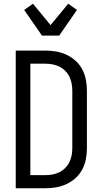

<svg xmlns="http://www.w3.org/2000/svg" viewBox="-20 -1005 540 1025"><path d="M64 0V-735H222Q251 -735 280 -730Q309 -725 335.5 -712.5Q362 -700 384 -680Q406 -660 419.5 -634Q433 -608 438.5 -579Q444 -550 444 -521V-215Q444 -185 438.5 -156Q433 -127 419.5 -101Q406 -75 384 -55Q362 -35 335.5 -22.5Q309 -10 280 -5Q251 0 222 0ZM142 -70H222Q241 -70 260 -73.5Q279 -77 296.5 -85.5Q314 -94 328 -108Q342 -122 350.5 -139.5Q359 -157 362.5 -176Q366 -195 366 -215V-521Q366 -540 362.5 -559Q359 -578 350.5 -595.5Q342 -613 328 -627Q314 -641 296.5 -649.5Q279 -658 260 -661.5Q241 -665 221 -665H142ZM204 -815 109 -952 156 -985 250 -871 344 -985 391 -952 296 -815Z"/></svg>

Font: Iosevka Custom
Style: Regular
Weight: 400
Monospace: yes
Designer: Belleve Invis
Foundry: Belleve Invis
Version: Version 32.5.0; ttfautohint (v1.8.4)